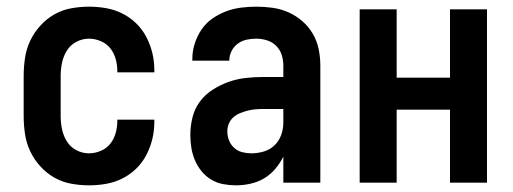

<svg xmlns="http://www.w3.org/2000/svg" viewBox="-20 -548 1540 576"><path d="M247 8Q220 8 193 3Q166 -2 142.5 -15.5Q119 -29 100.5 -49.5Q82 -70 70.5 -94.5Q59 -119 55 -146Q51 -173 51 -200V-320Q51 -347 55 -374Q59 -401 70.5 -425.5Q82 -450 100.5 -470.5Q119 -491 142.5 -504.5Q166 -518 193 -523Q220 -528 247 -528Q273 -528 298.5 -523.5Q324 -519 347 -507.5Q370 -496 388.5 -478Q407 -460 419 -437Q431 -414 437 -389Q443 -364 443 -338V-331H332V-334Q332 -353 327 -371Q322 -389 311 -403Q300 -417 282.5 -424.5Q265 -432 247 -432Q227 -432 209 -422.5Q191 -413 180.5 -396Q170 -379 166 -359.5Q162 -340 162 -320V-200Q162 -180 166 -160.5Q170 -141 180.5 -124Q191 -107 209 -97.5Q227 -88 247 -88Q265 -88 282.5 -95.5Q300 -103 311 -117Q322 -131 327 -149Q332 -167 332 -186V-189H443V-182Q443 -156 437 -131Q431 -106 419 -83Q407 -60 388.5 -42Q370 -24 347 -12.5Q324 -1 298.5 3.5Q273 8 247 8Z M688 8Q669 8 650 4.5Q631 1 614 -9Q597 -19 584.5 -34.5Q572 -50 564.5 -68Q557 -86 554 -105Q551 -124 551 -143Q551 -170 557.5 -196Q564 -222 579.5 -243Q595 -264 617.5 -278.5Q640 -293 665 -302Q690 -311 716.5 -314Q743 -317 769 -317H830V-351Q830 -368 825 -383.5Q820 -399 808.5 -410.5Q797 -422 781 -427Q765 -432 749 -432Q734 -432 720 -429Q706 -426 694 -417.5Q682 -409 675 -395.5Q668 -382 668 -368V-366H557V-371Q557 -394 564 -416.5Q571 -439 584 -458.5Q597 -478 616 -491.5Q635 -505 657 -513.5Q679 -522 702.5 -525Q726 -528 749 -528Q774 -528 798.5 -524.5Q823 -521 845.5 -511Q868 -501 887 -484.5Q906 -468 918.5 -446.5Q931 -425 936 -400.5Q941 -376 941 -351V0H830V-78Q820 -58 805.5 -41Q791 -24 772.5 -13Q754 -2 732 3Q710 8 688 8ZM734 -88Q753 -88 771.5 -93.5Q790 -99 803.5 -112Q817 -125 823.5 -143Q830 -161 830 -180V-221H769Q757 -221 745.5 -220Q734 -219 722.5 -216Q711 -213 700 -208.5Q689 -204 680 -196Q671 -188 666.5 -177Q662 -166 662 -154Q662 -140 667 -127Q672 -114 682.5 -104.5Q693 -95 706.5 -91.5Q720 -88 734 -88Z M1059 0V-520H1170V-315H1330V-520H1441V0H1330V-219H1170V0Z"/></svg>

Font: Iosevka Term
Style: Bold
Weight: 700
Monospace: yes
Designer: Belleve Invis
Foundry: Belleve Invis
Version: Version 30.0.1